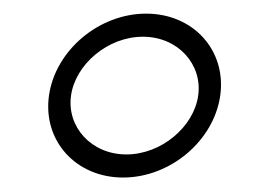

<svg xmlns="http://www.w3.org/2000/svg" viewBox="-20 -720 387 276"><path d="M82.1 -582.6C88.4 -627.5 135 -667.2 185.4 -667.2C235.8 -667.2 271.2 -627.5 264.9 -582.6C258.6 -537.7 212 -498 161.6 -498C111.2 -498 75.8 -537.7 82.1 -582.6ZM50.4 -582.6C41.3 -517.6 89.1 -464.8 156.9 -464.8C224.8 -464.8 287.4 -517.6 296.6 -582.6C305.7 -647.6 257.9 -700.4 190.1 -700.4C122.2 -700.4 59.6 -647.6 50.4 -582.6Z"/></svg>

Font: Hi.
Style: Regular
Weight: 400
Designer: Mew Too, Robert Jablonski
Foundry: Cannot Into Space Fonts
Version: Version 1.996